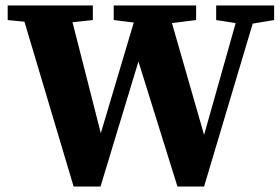

<svg xmlns="http://www.w3.org/2000/svg" viewBox="-20 -677 1021 699"><path d="M767 -604V-657H978V-604L900 -591L723 2H626L484 -453L346 2H248L69 -598L8 -604V-657H318V-604L244 -596L347 -192L467 -595L394 -604V-657H694V-604L606 -593L723 -186L838 -593Z"/></svg>

Font: Source Serif 4
Style: Bold
Weight: 700
Designer: Frank Grießhammer
Foundry: Adobe
Version: Version 4.005;hotconv 1.1.0;makeotfexe 2.6.0